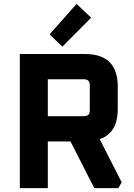

<svg xmlns="http://www.w3.org/2000/svg" viewBox="-20 -968 688 988"><path d="M82 0V-690H418Q586 -690 586 -522V-408Q586 -283 493 -252L606 -30L589 0H465L343 -240H226V0ZM226 -370H412Q442 -370 442 -400V-530Q442 -560 412 -560H226ZM235 -791 374 -948 449 -877 301 -728Z"/></svg>

Font: Oxanium
Style: Bold
Weight: 700
Designer: Severin Meyer
Version: Version 2.000